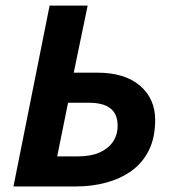

<svg xmlns="http://www.w3.org/2000/svg" viewBox="-20 -672 625 692"><path d="M28.5 0 158.8 -651.8H295.9L245.8 -410.1H330.1Q430 -410.1 484.7 -363.1Q539.3 -316.1 539.3 -239.7Q539.3 -176.1 516.6 -130.4Q493.9 -84.8 454 -56.2Q414 -27.6 362.6 -13.8Q311.3 0 253.9 0ZM186.1 -108.4H262Q307.7 -108.4 339.2 -122.5Q370.7 -136.7 387.3 -161.4Q403.9 -186 403.9 -218.8Q403.9 -261.1 378 -281.4Q352.2 -301.7 300 -301.7H225.3Z"/></svg>

Font: Source Sans 3
Style: Italic
Weight: 200
Italic angle: -11°
Designer: Paul D. Hunt
Foundry: Adobe
Version: Version 3.046;hotconv 1.0.118;makeotfexe 2.5.65603